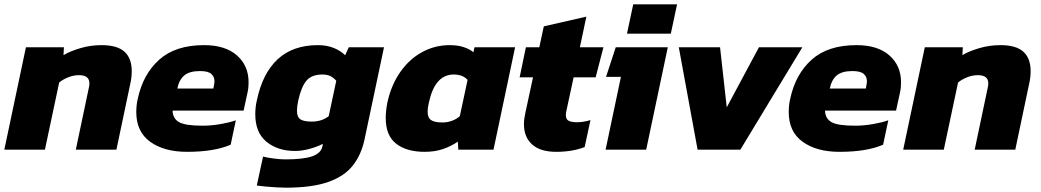

<svg xmlns="http://www.w3.org/2000/svg" viewBox="-31 -693 4818 889"><path d="M-11 0 89 -474H265L263 -438Q294 -456 341 -470Q388 -484 439 -484Q512 -484 545.5 -453.5Q579 -423 579 -364Q579 -351 577.5 -336Q576 -321 572 -304L508 0H320L380 -285Q383 -297 383 -307Q383 -345 335 -345Q309 -345 284.5 -335Q260 -325 243 -311L177 0Z M835 10Q729 10 664.5 -36.5Q600 -83 600 -174Q600 -188 601.5 -204Q603 -220 607 -236Q631 -349 706 -416.5Q781 -484 914 -484Q1012 -484 1066 -436.5Q1120 -389 1120 -312Q1120 -301 1119 -289Q1118 -277 1115 -264L1097 -181H768Q769 -144 798 -127.5Q827 -111 907 -111Q948 -111 990.5 -118.5Q1033 -126 1061 -136L1037 -23Q961 10 835 10ZM790 -283H957L960 -300Q961 -305 961.5 -309Q962 -313 962 -317Q962 -338 947 -351Q932 -364 895 -364Q846 -364 822 -343.5Q798 -323 790 -283Z M1292 176Q1276 176 1249 174.5Q1222 173 1196.5 170.5Q1171 168 1158 166L1187 32Q1206 37 1237 41Q1268 45 1291 45Q1374 45 1415 30.5Q1456 16 1462 -16L1464 -27Q1439 -14 1403.5 -4Q1368 6 1335 6Q1255 6 1203 -36.5Q1151 -79 1151 -164Q1151 -178 1152.5 -194Q1154 -210 1158 -227Q1184 -353 1254.5 -418.5Q1325 -484 1441 -484Q1483 -484 1515.5 -470.5Q1548 -457 1567 -437L1584 -474H1747L1657 -48Q1642 23 1603 73Q1564 123 1489 149.5Q1414 176 1292 176ZM1412 -130Q1459 -130 1491 -155L1526 -319Q1514 -333 1499 -340.5Q1484 -348 1462 -348Q1412 -348 1388 -319.5Q1364 -291 1350 -228Q1344 -200 1344 -180Q1344 -151 1360 -140.5Q1376 -130 1412 -130Z M1935 10Q1852 10 1803.5 -27.5Q1755 -65 1755 -147Q1755 -164 1757 -182Q1759 -200 1763 -220Q1781 -301 1823 -360.5Q1865 -420 1924 -452Q1983 -484 2051 -484Q2089 -484 2117 -474.5Q2145 -465 2161 -451L2166 -474H2354L2254 0H2091L2089 -37Q2056 -15 2019 -2.5Q1982 10 1935 10ZM2018 -126Q2040 -126 2061 -133.5Q2082 -141 2098 -155L2134 -323Q2112 -348 2070 -348Q1983 -348 1955 -219Q1949 -194 1949 -176Q1949 -148 1965 -137Q1981 -126 2018 -126Z M2544 10Q2471 10 2433 -24Q2395 -58 2395 -118Q2395 -141 2401 -168L2437 -335H2375L2404 -474H2466L2487 -571L2684 -616L2654 -474H2763L2727 -335H2625L2592 -182Q2589 -169 2589 -160Q2589 -140 2602.5 -133.5Q2616 -127 2641 -127Q2670 -127 2703 -137L2676 -12Q2619 10 2544 10Z M2872 -537 2901 -673H3104L3075 -537ZM2773 0 2844 -337H2775L2820 -474H3061L2961 0Z M3199 0 3112 -474H3303L3334 -196L3483 -474H3684L3397 0Z M3856 10Q3750 10 3685.5 -36.5Q3621 -83 3621 -174Q3621 -188 3622.5 -204Q3624 -220 3628 -236Q3652 -349 3727 -416.5Q3802 -484 3935 -484Q4033 -484 4087 -436.5Q4141 -389 4141 -312Q4141 -301 4140 -289Q4139 -277 4136 -264L4118 -181H3789Q3790 -144 3819 -127.5Q3848 -111 3928 -111Q3969 -111 4011.5 -118.5Q4054 -126 4082 -136L4058 -23Q3982 10 3856 10ZM3811 -283H3978L3981 -300Q3982 -305 3982.5 -309Q3983 -313 3983 -317Q3983 -338 3968 -351Q3953 -364 3916 -364Q3867 -364 3843 -343.5Q3819 -323 3811 -283Z M4151 0 4251 -474H4427L4425 -438Q4456 -456 4503 -470Q4550 -484 4601 -484Q4674 -484 4707.5 -453.5Q4741 -423 4741 -364Q4741 -351 4739.5 -336Q4738 -321 4734 -304L4670 0H4482L4542 -285Q4545 -297 4545 -307Q4545 -345 4497 -345Q4471 -345 4446.5 -335Q4422 -325 4405 -311L4339 0Z"/></svg>

Font: Kanit
Style: Bold Italic
Weight: 700
Italic angle: -12°
Designer: Katatrad Team
Foundry: CadsonDemak
Version: Version 2.000; ttfautohint (v1.8.3)